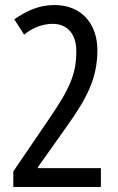

<svg xmlns="http://www.w3.org/2000/svg" viewBox="-20 -811 469 765"><path d="M33 -66H382V-141H131V-145L248 -310C324 -417 368 -497 368 -611C368 -717 304 -791 197 -791C133 -791 83 -766 37 -734L76 -673C109 -700 149 -716 190 -716C251 -716 284 -672 284 -608C284 -516 259 -459 174 -335L33 -128Z"/></svg>

Font: Noto Sans Malayalam UI ExtraCondensed
Style: Regular
Weight: 400
Width: 2
Designer: Jelle Bosma - Monotype Design Team
Foundry: Monotype Imaging Inc.
Version: Version 2.104